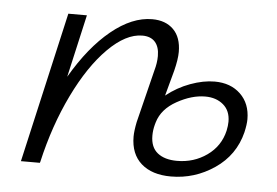

<svg xmlns="http://www.w3.org/2000/svg" viewBox="-39 -468 757 525"><g transform="rotate(5 339.5 -206.0)"><path d="M642 -168Q642 -154 637 -132Q621 -68 566.5 -31Q512 6 447 6Q395 6 365.5 -20Q336 -46 336 -94Q336 -109 341 -134L377 -279Q383 -300 383 -319Q383 -344 371 -357.5Q359 -371 336 -371Q291 -371 242 -322Q193 -273 152 -188.5Q111 -104 88 -3L87 0H35L129 -413H180L141 -241Q190 -325 247 -371.5Q304 -418 359 -418Q396 -418 417.5 -396.5Q439 -375 439 -335Q439 -315 431 -283L412 -213Q442 -237 477.5 -250Q513 -263 544 -263Q588 -263 615 -237Q642 -211 642 -168ZM591 -157Q591 -187 571.5 -203.5Q552 -220 522 -220Q485 -220 444.5 -197.5Q404 -175 393 -138L391 -131Q387 -116 387 -101Q387 -69 406.5 -53.5Q426 -38 460 -38Q506 -38 542 -63.5Q578 -89 588 -132Q591 -146 591 -157Z"/></g></svg>

Font: Ysabeau Semilight
Style: Italic
Weight: 300
Italic angle: -12°
Designer: Christian Thalmann (Catharsis Fonts)
Version: Version 0.003